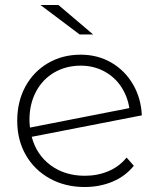

<svg xmlns="http://www.w3.org/2000/svg" viewBox="-20 -745 637 769"><path d="M414.5 -59.5C385.5 -47.2 354 -41 320 -41C266.7 -41 221 -55 183 -83C145 -111 119.7 -149 107 -197L548 -283C546 -329 534.2 -370.5 512.5 -407.5C490.8 -444.5 461.8 -473.5 425.5 -494.5C389.2 -515.5 348.3 -526 303 -526C254.3 -526 210.7 -514.7 172 -492C133.3 -469.3 103.2 -438 81.5 -398C59.8 -358 49 -312.3 49 -261C49 -209.7 60.5 -164 83.5 -124C106.5 -84 138.5 -52.7 179.5 -30C220.5 -7.3 267 4 319 4C359.7 4 397 -3.2 431 -17.5C465 -31.8 493.3 -53 516 -81L487 -114C467.7 -90 443.5 -71.8 414.5 -59.5ZM197 -454.5C228.3 -472.8 263.7 -482 303 -482C337.7 -482 369 -474.5 397 -459.5C425 -444.5 447.7 -424 465 -398C482.3 -372 493.3 -343.3 498 -312L100 -234C98.7 -247.3 98 -257.7 98 -265C98 -307 106.7 -344.5 124 -377.5C141.3 -410.5 165.7 -436.2 197 -454.5ZM142 -725 299 -607H353L214 -725Z"/></svg>

Font: Montserrat Custom ExtraLight
Style: Regular
Weight: 300
Designer: Julieta Ulanovsky
Foundry: Julieta Ulanovsky
Version: Version 7.200